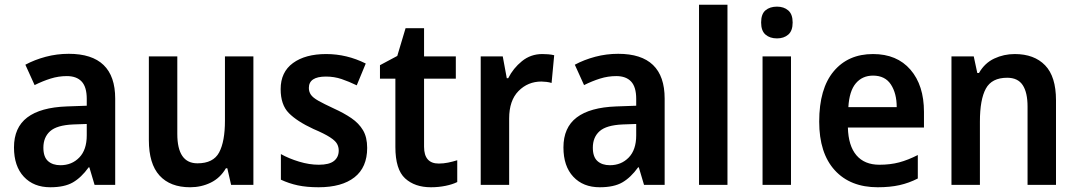

<svg xmlns="http://www.w3.org/2000/svg" viewBox="-20 -780 4546 810"><path d="M270 -553Q466 -553 466 -364V0H379L357 -74H354Q323 -31 287.5 -10.5Q252 10 192 10Q122 10 80.5 -34.5Q39 -79 39 -158Q39 -242 95 -284.5Q151 -327 262 -331L346 -334V-363Q346 -413 324.5 -436Q303 -459 262 -459Q227 -459 193.5 -448.5Q160 -438 126 -421L87 -507Q126 -528 173 -540.5Q220 -553 270 -553ZM289 -255Q220 -252 191.5 -226.5Q163 -201 163 -157Q163 -118 182.5 -100.5Q202 -83 235 -83Q283 -83 314.5 -115.5Q346 -148 346 -209V-257Z M1049 -542V0H955L939 -70H933Q909 -29 869 -9.5Q829 10 782 10Q698 10 653 -39.5Q608 -89 608 -189V-542H728V-215Q728 -91 813 -91Q880 -91 904.5 -137Q929 -183 929 -271V-542Z M1529 -156Q1529 -74 1475.5 -32Q1422 10 1324 10Q1274 10 1236.5 2Q1199 -6 1165 -22V-130Q1199 -111 1242 -98Q1285 -85 1325 -85Q1369 -85 1389 -101Q1409 -117 1409 -145Q1409 -160 1402 -173Q1395 -186 1372 -201Q1349 -216 1302 -236Q1233 -268 1198.5 -303Q1164 -338 1164 -404Q1164 -476 1216 -514Q1268 -552 1356 -552Q1443 -552 1523 -512L1485 -420Q1452 -436 1421 -446.5Q1390 -457 1355 -457Q1283 -457 1283 -409Q1283 -393 1291.5 -380.5Q1300 -368 1323 -355Q1346 -342 1389 -322Q1431 -303 1462.5 -281.5Q1494 -260 1511.5 -230.5Q1529 -201 1529 -156Z M1831 -90Q1851 -90 1870.5 -94Q1890 -98 1909 -104V-12Q1889 -2 1859.5 4Q1830 10 1798 10Q1730 10 1689 -27.5Q1648 -65 1648 -160V-448H1583V-505L1656 -544L1691 -661H1769V-542H1903V-448H1769V-161Q1769 -90 1831 -90Z M2268 -552Q2279 -552 2292.5 -551Q2306 -550 2318 -547L2307 -430Q2298 -433 2285.5 -434.5Q2273 -436 2264 -436Q2207 -436 2167.5 -396Q2128 -356 2128 -280V0H2008V-542H2101L2118 -450H2124Q2145 -492 2182 -522Q2219 -552 2268 -552Z M2588 -553Q2784 -553 2784 -364V0H2697L2675 -74H2672Q2641 -31 2605.5 -10.5Q2570 10 2510 10Q2440 10 2398.5 -34.5Q2357 -79 2357 -158Q2357 -242 2413 -284.5Q2469 -327 2580 -331L2664 -334V-363Q2664 -413 2642.5 -436Q2621 -459 2580 -459Q2545 -459 2511.5 -448.5Q2478 -438 2444 -421L2405 -507Q2444 -528 2491 -540.5Q2538 -553 2588 -553ZM2607 -255Q2538 -252 2509.5 -226.5Q2481 -201 2481 -157Q2481 -118 2500.5 -100.5Q2520 -83 2553 -83Q2601 -83 2632.5 -115.5Q2664 -148 2664 -209V-257Z M3049 0H2929V-760H3049Z M3258 -752Q3287 -752 3305.5 -736Q3324 -720 3324 -685Q3324 -650 3305.5 -634Q3287 -618 3258 -618Q3228 -618 3209.5 -634Q3191 -650 3191 -685Q3191 -721 3209.5 -736.5Q3228 -752 3258 -752ZM3317 -542V0H3197V-542Z M3663 -552Q3764 -552 3821 -486Q3878 -420 3878 -308V-242H3557Q3559 -165 3593 -125Q3627 -85 3690 -85Q3736 -85 3773.5 -95Q3811 -105 3852 -126V-27Q3815 -8 3775 1Q3735 10 3683 10Q3567 10 3501.5 -62Q3436 -134 3436 -267Q3436 -406 3497 -479Q3558 -552 3663 -552ZM3663 -461Q3618 -461 3590.5 -428.5Q3563 -396 3559 -328H3763Q3763 -386 3738.5 -423.5Q3714 -461 3663 -461Z M4261 -552Q4343 -552 4389 -504.5Q4435 -457 4435 -357V0H4315V-330Q4315 -390 4294.5 -421Q4274 -452 4229 -452Q4164 -452 4139 -406Q4114 -360 4114 -267V0H3994V-542H4088L4103 -472H4110Q4134 -514 4174.5 -533Q4215 -552 4261 -552Z"/></svg>

Font: Noto Sans Sinhala UI SemiCondensed SemiBold
Style: Regular
Weight: 600
Width: 4
Designer: Jelle Bosma - Monotype Design Team
Foundry: Monotype Imaging Inc.
Version: Version 2.006; ttfautohint (v1.8.4.7-5d5b)